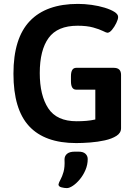

<svg xmlns="http://www.w3.org/2000/svg" viewBox="-20 -727 712 985"><path d="M371 7Q210 7 129.5 -79.5Q49 -166 49 -349Q49 -531 133 -619Q217 -707 380 -707Q414 -707 450 -702Q486 -697 517 -687.5Q548 -678 567 -666Q586 -654 586 -640Q586 -628 576.5 -608.5Q567 -589 554.5 -574Q542 -559 531 -559Q526 -559 508 -568Q490 -577 458 -586Q426 -595 378 -595Q275 -595 229.5 -532.5Q184 -470 184 -352Q184 -238 227.5 -171.5Q271 -105 373 -105Q400 -105 423.5 -107Q447 -109 469 -114V-267H371Q344 -267 344 -310V-336Q344 -379 371 -379H564Q601 -379 601 -343V-69Q601 -45 577.5 -30Q554 -15 518 -7Q482 1 442.5 4Q403 7 371 7ZM323 238Q310 238 295 234Q280 230 280 219Q282 209 290.5 194Q299 179 306 154.5Q313 130 311 91Q311 73 324 62Q337 51 364 51H383Q407 51 418.5 62Q430 73 430 89Q430 118 418.5 145Q407 172 389.5 193Q372 214 354 226Q336 238 323 238Z"/></svg>

Font: Asap SemiBold
Style: Regular
Weight: 600
Designer: Pablo Cosgaya
Foundry: Omnibus-Type
Version: Version 3.001; ttfautohint (v1.8.3)